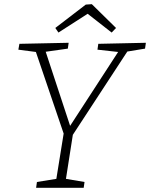

<svg xmlns="http://www.w3.org/2000/svg" viewBox="-20 -900 719 920"><path d="M153 0 157 -28 250 -43 285 -260 152 -651 68 -662 73 -690 309 -695 305 -667 199 -652 316 -297 546 -651 447 -662 451 -690 679 -695 675 -667 590 -653 329 -254 296 -43 385 -28 381 0ZM260 -744 245 -766 391 -878 420 -880 536 -766 515 -744 400 -834Z"/></svg>

Font: Bitter Light
Style: Italic
Weight: 300
Italic angle: -9°
Designer: Sol Matas, and Bitter project Authors
Foundry: Sol Matas
Version: Version 2.001